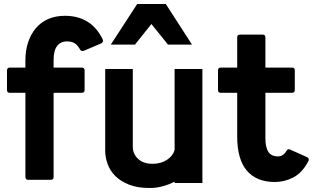

<svg xmlns="http://www.w3.org/2000/svg" viewBox="-20 -862 1566 960"><path d="M121 37Q107 37 107 23V-398H29Q15 -398 15 -412V-510Q15 -524 29 -524H107V-560Q107 -611 121 -652Q135 -693 160.5 -722.5Q186 -752 222.5 -767.5Q259 -783 304 -783Q437 -783 494 -664Q495 -662 495 -658Q495 -650 486 -645L399 -608Q397 -607 392 -607Q384 -607 380 -615Q367 -638 352 -646.5Q337 -655 315 -655Q283 -655 265.5 -632Q248 -609 248 -562V-524H389Q403 -524 403 -510V-412Q403 -398 389 -398H248V23Q248 37 234 37Z M728 78Q668 78 626 61.5Q584 45 557.5 19Q531 -7 518.5 -41Q506 -75 506 -109V-517H644V-128Q644 -93 670 -68Q696 -43 743 -43Q785 -43 815 -63Q845 -83 853 -112V-517H992V53H853V46Q827 60 795 69Q763 78 728 78ZM666 -842H809L940 -639H820L737 -742L655 -639H534Z M1354 48Q1263 48 1214.5 -8.5Q1166 -65 1166 -180V-398H1084Q1070 -398 1070 -412V-510Q1070 -524 1084 -524H1166V-675Q1166 -689 1180 -689H1293Q1307 -689 1307 -675V-524H1440Q1454 -524 1454 -510V-412Q1454 -398 1440 -398H1307V-171Q1307 -125 1322 -102.5Q1337 -80 1370 -80Q1396 -80 1412 -107Q1419 -120 1431 -114L1516 -76Q1524 -71 1524 -64Q1524 -58 1520 -53Q1490 3 1446 25.5Q1402 48 1354 48Z"/></svg>

Font: LINE Seed JP_TTF Bold
Style: Regular
Weight: 700
Designer: LINE & Fontrix & Fontworks
Version: Version 1.009